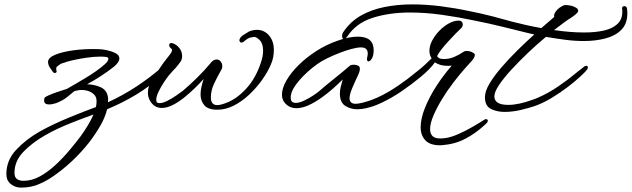

<svg xmlns="http://www.w3.org/2000/svg" viewBox="-20 -487 2879 875"><path d="M75 368Q50 368 29.5 352Q9 336 9 306Q9 244 53 196.5Q97 149 160 113Q192 95 226 79Q260 63 294 49Q327 35 358.5 23Q390 11 417 1Q420 -11 420 -24Q420 -33 419 -37Q416 -54 397 -65.5Q378 -77 351 -77Q344 -77 336 -75.5Q328 -74 320 -72Q317 -70 313.5 -67.5Q310 -65 306 -61Q302 -58 298 -54.5Q294 -51 289 -47Q269 -30 236 -17Q217 -11 203 -11Q181 -11 181 -29Q181 -32 181.5 -35Q182 -38 183 -41Q185 -45 200.5 -52Q216 -59 239 -67Q262 -75 285 -82Q296 -88 318 -101Q340 -114 367 -130Q394 -146 418 -163Q442 -180 458 -194.5Q474 -209 474 -219Q474 -226 463.5 -227.5Q453 -229 436 -229Q409 -229 374.5 -224Q340 -219 311.5 -212.5Q283 -206 275 -202Q271 -201 267.5 -200Q264 -199 259 -197Q255 -195 251.5 -192.5Q248 -190 243 -186Q236 -183 236 -172Q236 -171 236.5 -168.5Q237 -166 238 -163V-161Q238 -157 234.5 -155.5Q231 -154 229 -154Q222 -156 220 -161Q218 -164 214.5 -168.5Q211 -173 208 -178Q199 -191 199 -205Q199 -224 231.5 -237.5Q264 -251 316.5 -258Q369 -265 430 -263Q444 -263 466 -258.5Q488 -254 506 -245Q524 -236 524 -221Q524 -203 498 -182Q443 -139 377 -103Q410 -102 437.5 -90Q465 -78 471 -49Q474 -37 472 -21Q540 -52 603 -93.5Q666 -135 724 -186Q738 -198 748.5 -205Q759 -212 763 -212Q769 -212 769.5 -207.5Q770 -203 770 -201Q769 -198 762 -189Q757 -182 748 -171.5Q739 -161 726 -150Q664 -94 601 -56Q538 -18 468 11Q460 46 438 84.5Q416 123 387 161Q351 207 306.5 248.5Q262 290 217 320Q194 336 158 352Q122 368 75 368ZM87 337Q125 337 161.5 317Q198 297 232 265.5Q266 234 295 199.5Q324 165 346 136Q365 110 380.5 84Q396 58 406 35Q384 43 358 52.5Q332 62 305 73Q275 85 244.5 99Q214 113 185 130Q127 163 86.5 205Q46 247 46 301Q46 321 57.5 329Q69 337 87 337Z M971 13Q928 13 911 -7.5Q894 -28 894 -56Q894 -73 898 -91Q902 -109 908 -127Q892 -109 869 -86.5Q846 -64 820 -43Q794 -22 767.5 -8.5Q741 5 717 5Q703 5 690.5 -1Q678 -7 668 -21Q654 -41 654 -64Q654 -96 674.5 -126.5Q695 -157 712 -182Q726 -203 738 -217.5Q750 -232 757 -242Q764 -252 764 -259Q764 -264 759 -267Q751 -273 751 -281Q751 -291 762 -291Q764 -291 770 -289Q787 -282 798.5 -266.5Q810 -251 810 -232Q810 -217 803 -206Q792 -191 780 -177Q767 -164 749 -143Q741 -133 727 -112Q713 -91 702.5 -69Q692 -47 692 -32Q692 -25 695 -21Q698 -17 708 -17Q722 -17 743.5 -28Q765 -39 784.5 -52.5Q804 -66 813 -73Q845 -100 879 -133.5Q913 -167 941 -201Q953 -216 967 -216Q978 -216 985.5 -207Q993 -198 993 -185Q993 -175 987 -166Q971 -138 956 -106.5Q941 -75 941 -43Q941 -8 970 -8Q984 -8 1008 -17Q1058 -35 1102 -83Q1146 -131 1169 -202Q1179 -231 1179 -255Q1179 -288 1164.5 -303Q1150 -318 1139 -319Q1136 -319 1122 -316Q1108 -313 1091 -297Q1085 -293 1081 -293Q1075 -293 1072 -299Q1071 -300 1071 -303Q1071 -313 1084 -324Q1092 -329 1101 -335Q1110 -341 1116 -344Q1134 -351 1151 -351Q1184 -351 1206 -325.5Q1228 -300 1228 -259Q1228 -243 1225 -226.5Q1222 -210 1214 -192Q1200 -159 1174.5 -123Q1149 -87 1116 -56Q1083 -25 1046 -6Q1009 13 971 13Z M1608 11Q1578 11 1553.5 -4.5Q1529 -20 1529 -61Q1529 -76 1533 -92.5Q1537 -109 1542 -125Q1525 -108 1500 -85.5Q1475 -63 1445.5 -42Q1416 -21 1386.5 -7.5Q1357 6 1331 6Q1299 6 1279 -17Q1265 -32 1265 -56Q1265 -85 1285.5 -120.5Q1306 -156 1341.5 -191Q1377 -226 1422.5 -255Q1468 -284 1517 -301Q1570 -320 1611 -320Q1683 -320 1683 -258Q1683 -254 1682.5 -248.5Q1682 -243 1681 -237Q1676 -217 1666 -210Q1665 -209 1661 -207.5Q1657 -206 1654 -210Q1651 -215 1653 -224Q1656 -235 1656 -243Q1656 -271 1625 -271Q1608 -271 1582 -264Q1556 -257 1526.5 -245.5Q1497 -234 1470.5 -221Q1444 -208 1426 -195Q1380 -162 1345.5 -122.5Q1311 -83 1306 -54Q1305 -51 1305 -48Q1305 -45 1305 -43Q1305 -28 1311.5 -23Q1318 -18 1327 -18Q1344 -18 1366 -28.5Q1388 -39 1407.5 -52Q1427 -65 1435 -72Q1466 -99 1505.5 -130.5Q1545 -162 1576 -189Q1582 -192 1591 -192Q1607 -192 1616 -185Q1620 -182 1620 -173Q1620 -161 1611 -143Q1595 -109 1584 -82.5Q1573 -56 1573 -39Q1573 -14 1601 -14Q1623 -14 1672 -31Q1723 -50 1775.5 -84Q1828 -118 1870 -153Q1875 -158 1880 -161Q1885 -164 1889 -168Q1894 -171 1898.5 -175Q1903 -179 1909 -183Q1915 -185 1917 -185Q1924 -185 1924 -178Q1924 -172 1919 -167Q1913 -159 1890 -138Q1867 -117 1833.5 -91Q1800 -65 1760.5 -41Q1721 -17 1681 -3Q1666 2 1646.5 6.5Q1627 11 1608 11Z M1985 175Q1939 175 1918 152Q1897 129 1897 93Q1897 54 1916.5 5Q1936 -44 1968.5 -94.5Q2001 -145 2039 -188Q2034 -187 2029 -187Q2024 -187 2019 -187Q1985 -187 1962 -203Q1952 -188 1934 -170Q1916 -152 1899 -138Q1857 -103 1810 -71Q1763 -39 1717 -18Q1671 3 1631 6Q1628 6 1622.5 5Q1617 4 1614 1Q1610 -2 1612 -5.5Q1614 -9 1616 -10Q1619 -12 1623 -13.5Q1627 -15 1634 -16Q1668 -23 1709 -44.5Q1750 -66 1794.5 -96.5Q1839 -127 1880 -161Q1897 -174 1915 -190.5Q1933 -207 1947 -221Q1937 -237 1937 -255Q1937 -279 1950 -303Q1963 -327 1983 -347.5Q2003 -368 2026 -380.5Q2049 -393 2069 -393Q2080 -393 2084.5 -388Q2089 -383 2089 -377Q2089 -364 2080 -357Q2073 -351 2057.5 -335Q2042 -319 2024 -299.5Q2006 -280 1991.5 -261.5Q1977 -243 1972 -231Q1975 -226 1981.5 -222Q1988 -218 2004 -218Q2028 -218 2051 -228Q2074 -238 2094 -252Q2100 -255 2107 -255Q2118 -255 2128.5 -250.5Q2139 -246 2143 -241Q2144 -240 2144 -237Q2144 -227 2133 -213Q2127 -206 2119.5 -198Q2112 -190 2105 -182Q2077 -151 2047.5 -112.5Q2018 -74 1994 -34.5Q1970 5 1955 40.5Q1940 76 1940 102Q1940 121 1950.5 132.5Q1961 144 1987 144Q1992 144 1998.5 143.5Q2005 143 2012 142Q2037 138 2069 124Q2101 110 2133 91.5Q2165 73 2188 58Q2190 56 2195 56Q2202 56 2203 62V64Q2203 69 2197 75Q2195 77 2190 81.5Q2185 86 2177 93Q2145 121 2106 142.5Q2067 164 2024 171Q2014 172 2004 173.5Q1994 175 1985 175Z M2279 23Q2245 23 2217.5 9.5Q2190 -4 2190 -44Q2190 -71 2210.5 -105.5Q2231 -140 2264.5 -179Q2298 -218 2337.5 -257Q2377 -296 2415 -330Q2405 -332 2396.5 -334Q2388 -336 2380 -338Q2335 -349 2272.5 -364.5Q2210 -380 2139 -394Q2069 -409 1994 -419.5Q1919 -430 1848 -430Q1755 -430 1679 -406Q1603 -382 1563 -321Q1560 -317 1557 -314Q1554 -311 1551 -310Q1550 -310 1549.5 -309.5Q1549 -309 1548 -309Q1542 -309 1540 -316Q1539 -318 1539 -322Q1539 -335 1546 -343Q1578 -390 1626.5 -417Q1675 -444 1734.5 -455.5Q1794 -467 1858 -467Q1923 -467 1989 -458.5Q2055 -450 2116 -437Q2177 -425 2228.5 -411.5Q2280 -398 2315 -388Q2339 -382 2373 -374Q2407 -366 2447 -359L2506 -410Q2502 -421 2514.5 -437Q2527 -453 2550 -463Q2552 -464 2559 -464Q2569 -464 2582 -461Q2595 -458 2605 -452Q2615 -446 2615 -437Q2615 -433 2608 -426Q2601 -419 2592.5 -413Q2584 -407 2581 -405Q2570 -399 2550.5 -384.5Q2531 -370 2505 -350Q2577 -339 2642 -339Q2692 -339 2731 -347.5Q2770 -356 2793 -377Q2816 -398 2816 -433Q2816 -437 2816 -440.5Q2816 -444 2815 -448V-449Q2815 -459 2826 -459Q2834 -459 2837 -450Q2838 -444 2838.5 -438Q2839 -432 2839 -426Q2839 -378 2811 -350.5Q2783 -323 2738 -311.5Q2693 -300 2641 -300Q2598 -300 2553.5 -306Q2509 -312 2468 -319Q2428 -286 2387 -247Q2346 -208 2311 -170Q2276 -132 2254.5 -100Q2233 -68 2233 -48Q2233 -9 2296 -9Q2343 -9 2406 -32Q2412 -34 2418.5 -36.5Q2425 -39 2432 -42Q2478 -62 2523 -92.5Q2568 -123 2605 -154Q2610 -159 2615 -162.5Q2620 -166 2624 -169Q2629 -173 2633.5 -176.5Q2638 -180 2644 -185Q2650 -187 2652 -187Q2659 -187 2659 -180Q2659 -173 2654 -168Q2648 -160 2625 -138.5Q2602 -117 2568 -91Q2534 -65 2494.5 -41Q2455 -17 2415 -3Q2395 4 2356 13.5Q2317 23 2279 23Z"/></svg>

Font: WindSong Medium
Style: Regular
Weight: 500
Designer: Robert E. Leuschke
Foundry: Robert E. Leuschke
Version: Version 1.010; ttfautohint (v1.8.3)